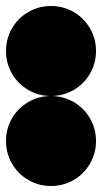

<svg xmlns="http://www.w3.org/2000/svg" viewBox="-70 -520 340 640"><path d="M-50 -50Q-50 -91 -30 -125.5Q-10 -160 24.5 -180Q59 -200 100 -200Q141 -200 175.5 -180Q210 -160 230 -125.5Q250 -91 250 -50Q250 -9 230 25.5Q210 60 175.5 80Q141 100 100 100Q59 100 24.5 80Q-10 60 -30 25.5Q-50 -9 -50 -50ZM-50 -350Q-50 -391 -30 -425.5Q-10 -460 24.5 -480Q59 -500 100 -500Q141 -500 175.5 -480Q210 -460 230 -425.5Q250 -391 250 -350Q250 -309 230 -274.5Q210 -240 175.5 -220Q141 -200 100 -200Q59 -200 24.5 -220Q-10 -240 -30 -274.5Q-50 -309 -50 -350Z"/></svg>

Font: TINY 5x3
Style: Regular
Weight: 400
Designer: Jack Halten Fahnestock
Foundry: Velvetyne Type Foundry
Version: Version 1.002